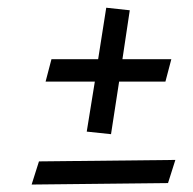

<svg xmlns="http://www.w3.org/2000/svg" viewBox="-20 -498 512 510"><path d="M83.5 -69.3 445.8 -73.2 426.3 -11.7 64 -7.8ZM296.4 -281.2 274.9 -141.6 210.4 -148.4 231.9 -281.2H101.1L116.7 -340.8H240.7L262.2 -477.5L324.7 -470.7L305.2 -340.8H435.1L419.4 -281.2Z"/></svg>

Font: Neuton
Style: Italic
Weight: 400
Italic angle: -9°
Designer: Brian M Zick
Version: Version 1.32